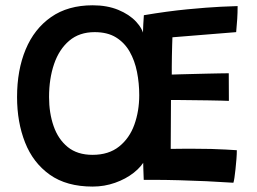

<svg xmlns="http://www.w3.org/2000/svg" viewBox="-20 -680 972 726"><path d="M330.5 25.5Q231.5 25.5 168.2 -19.5Q105 -64.5 74.8 -141.2Q44.5 -218 44.5 -313Q44.5 -415 77 -493Q109.5 -571 173.2 -615.5Q237 -660 330.5 -660Q385 -660 427 -642.8Q469 -625.5 494.5 -598.2Q520 -571 525 -540.5L520.5 -536Q520.5 -564.5 521.8 -588.2Q523 -612 524 -622.5Q613 -637.5 688.5 -644.8Q764 -652 814.8 -654.5Q865.5 -657 878.5 -657Q878.5 -631.5 877 -608.2Q875.5 -585 873 -558.5L632 -539Q631.5 -529 631 -509.8Q630.5 -490.5 630 -468.5Q629.5 -446.5 629.5 -427.2Q629.5 -408 629.5 -398Q641 -398.5 662 -399Q683 -399.5 708.8 -400.2Q734.5 -401 760.8 -401.5Q787 -402 809.2 -402.5Q831.5 -403 845 -403L845.5 -298.5Q838.5 -299 817 -299.5Q795.5 -300 767 -300.5Q738.5 -301 709.8 -301.2Q681 -301.5 658.5 -301.8Q636 -302 626.5 -302Q626.5 -258.5 626 -209Q625.5 -159.5 625.5 -117Q644.5 -117.5 670.2 -117.5Q696 -117.5 717.5 -117.5Q748 -117.5 778.2 -116.8Q808.5 -116 834.2 -114.5Q860 -113 875.5 -112Q875.5 -97 874 -78Q872.5 -59 870.5 -40.5Q868.5 -22 866.5 -8.2Q864.5 5.5 862.5 11Q810.5 7.5 760.2 5.2Q710 3 657 1.5Q637 1 611.5 0.5Q586 0 562.5 0Q539 0 523.5 0Q523 -20 522 -41.5Q521 -63 521 -83.5L531 -80.5Q516.5 -51 486 -27Q455.5 -3 415 11.2Q374.5 25.5 330.5 25.5ZM330 -94.5Q391 -94.5 430.2 -125.8Q469.5 -157 488 -208.5Q506.5 -260 506.5 -320Q506.5 -365.5 498 -408.2Q489.5 -451 470.2 -484.8Q451 -518.5 418.8 -538.5Q386.5 -558.5 338 -558.5Q280 -558.5 241.8 -526Q203.5 -493.5 184.5 -438Q165.5 -382.5 165.5 -313Q165.5 -252.5 182.8 -203Q200 -153.5 236.2 -124Q272.5 -94.5 330 -94.5Z"/></svg>

Font: Grandstander Thin Medium
Style: Regular
Weight: 500
Version: Version 1.200